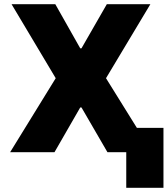

<svg xmlns="http://www.w3.org/2000/svg" viewBox="-20 -727 801 917"><path d="M244.1 -707H35.2L246.1 -353.5L28.3 0H240.2L363.3 -213.9H369.1L493.2 0H583V169.9H760.7V-116.2H633.8L486.3 -353.5L698.2 -707H490.2L369.1 -496.1H363.3Z"/></svg>

Font: Pretendard Black
Style: Regular
Weight: 900
Designer: Base glyphs from Inter by Rasmus Andersson; Hangeul glyphs from Noto Sans CJK(Source Han Sans) by Jang Soo-young and Kan
Foundry: Kil Hyung-jin
Version: Version 1.309;Glyphs 3.2 (3225)